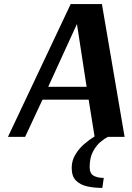

<svg xmlns="http://www.w3.org/2000/svg" viewBox="-20 -670 648 940"><path d="M479 -650 590 0H508Q494 7 473 24Q452 41 435.5 71.5Q419 102 419 148Q419 179 438 190Q457 201 488 201L481 250Q441 250 407 242.5Q373 235 352 214Q331 193 331 152Q331 117 348.5 87.5Q366 58 392 35.5Q418 13 443 -2L414 -182H188L103 0H19L326 -650ZM356 -551 216 -245H404L357 -551Z"/></svg>

Font: Arsenal SC
Style: Bold Italic
Weight: 700
Italic angle: -9.10001°
Designer: Andrij Shevchenko
Foundry: Stairsfor
Version: Version 2.001; ttfautohint (v1.8.4.7-5d5b)